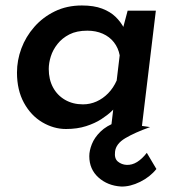

<svg xmlns="http://www.w3.org/2000/svg" viewBox="-20 -462 641 701"><path d="M221 9Q176 9 134.5 -15.5Q93 -40 67.5 -86.5Q42 -133 42 -197Q42 -242 58 -285Q74 -328 105 -363.5Q136 -399 180 -420.5Q224 -442 279 -442Q323 -442 353 -430.5Q383 -419 402 -400.5Q421 -382 433 -359L424 -340L446 -423H549L498 0H386L398 -101L405 -74Q401 -69 387 -55.5Q373 -42 350 -27Q327 -12 294.5 -1.5Q262 9 221 9ZM283 -81Q309 -81 332.5 -91.5Q356 -102 375 -121.5Q394 -141 406 -168L417 -260Q412 -287 396 -307.5Q380 -328 355 -339Q330 -350 299 -350Q260 -350 233.5 -336.5Q207 -323 190 -301.5Q173 -280 165.5 -256Q158 -232 158 -210Q158 -172 173.5 -143Q189 -114 217.5 -97.5Q246 -81 283 -81ZM422 219Q373 216 339.5 186Q306 156 306 108Q306 88 315.5 64Q325 40 347 18.5Q369 -3 405 -16L528 2Q472 22 437.5 42.5Q403 63 400 92Q397 117 410.5 128Q424 139 442 140Q462 141 480.5 129.5Q499 118 516 96L551 155Q528 184 491.5 202Q455 220 422 219Z"/></svg>

Font: Josefin Sans Thin SemiBold
Style: Italic
Weight: 600
Italic angle: -7°
Version: Version 2.000